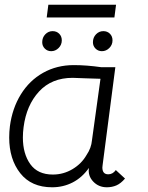

<svg xmlns="http://www.w3.org/2000/svg" viewBox="-20 -784 628 814"><path d="M19 -201Q19 -225 22 -249Q32 -325 68.5 -384Q105 -443 163 -475.5Q221 -508 293 -508Q347 -508 410 -499H469L415 -84Q414 -80 414 -74Q414 -45 439 -45Q458 -45 471 -63L510 -27Q492 -6 473.5 2Q455 10 433 10Q398 10 375 -14.5Q352 -39 357 -72Q328 -31 288 -10.5Q248 10 201 10Q113 10 66 -49.5Q19 -109 19 -201ZM347 -127Q367 -156 370 -190L406 -450L342 -452L288 -454Q199 -454 145.5 -396Q92 -338 80 -245Q77 -223 77 -201Q77 -132 108.5 -88Q140 -44 204 -44Q249 -44 287.5 -67Q326 -90 347 -127ZM159 -605Q159 -625 172 -638.5Q185 -652 203 -652Q220 -652 231 -641Q242 -630 242 -613Q242 -594 228.5 -580.5Q215 -567 197 -567Q181 -567 170 -578Q159 -589 159 -605ZM374 -605Q374 -625 387 -638.5Q400 -652 418 -652Q435 -652 446 -641Q457 -630 457 -613Q457 -594 443.5 -580.5Q430 -567 412 -567Q396 -567 385 -578Q374 -589 374 -605ZM185 -764H472L465 -710H178Z"/></svg>

Font: Bellota
Style: Italic
Weight: 400
Italic angle: -7.5°
Designer: Kemie Guaida
Foundry: Kemie Guaida
Version: Version 4.001